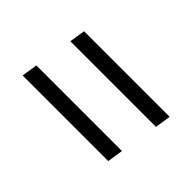

<svg xmlns="http://www.w3.org/2000/svg" viewBox="-32 -672 663 663"><g transform="rotate(45 300.0 -340.0)"><path d="M103 -411 112 -469H530L521 -411ZM70 -211 79 -269H497L488 -211Z"/></g></svg>

Font: Iosevka Aile Light
Style: Italic
Weight: 300
Italic angle: -9°
Designer: Belleve Invis
Foundry: Belleve Invis
Version: Version 31.1.0; ttfautohint (v1.8.4)